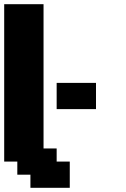

<svg xmlns="http://www.w3.org/2000/svg" viewBox="-20 -895 602 915"><path d="M125 0H312.5V-125H250V-187.5H187.5V-875H0V-125H62.5V-62.5H125ZM250 -375H437.5V-500H250Z"/></svg>

Font: Faithful 32x
Style: Semibold
Weight: 400
Foundry: Faithful Resource Pack
Version: Version 1.0; January 27, 2023